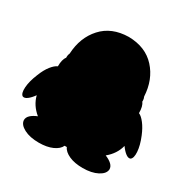

<svg xmlns="http://www.w3.org/2000/svg" viewBox="-183 -932 1153 1169"><g transform="rotate(30 394.0 -347.0)"><path d="M26.8 -282.2C11.2 -244.5 2.4 -210.9 0.4 -181.6C-1.5 -152.3 3.3 -133.8 15.1 -126C24.2 -122.1 34.9 -124.7 47.3 -133.8C59.7 -142.9 72.4 -156.6 85.4 -174.8C95.8 -133.1 119.2 -97.3 155.7 -67.4C136.2 -59.6 120.9 -50.5 109.8 -40C98.7 -29.6 93.2 -17.9 93.2 -4.9C94.5 16 108.8 33.5 136.2 47.9C163.5 62.2 198 69.3 239.7 69.3C277.4 69.3 309.3 63.5 335.4 51.8C361.4 40 378.3 25.1 386.2 6.8H401.8C409.6 25.1 426.5 40 452.6 51.8C478.6 63.5 510.5 69.3 548.3 69.3C589.9 69.3 624.4 62.2 651.8 47.9C679.1 33.5 693.5 16 694.8 -4.9C694.8 -17.9 689.2 -29.6 678.2 -40C667.1 -50.5 651.8 -59.6 632.3 -67.4C668.7 -97.3 692.2 -133.1 702.6 -174.8C715.6 -156.6 728.3 -142.9 740.7 -133.8C753 -124.7 763.8 -122.1 772.9 -126C784.6 -133.8 789.5 -152.3 787.5 -181.6C785.6 -210.9 776.8 -244.5 761.2 -282.2C749.4 -310.9 736.1 -335 721.1 -354.5C706.1 -374 692.2 -386.4 679.1 -391.6C679.1 -424.2 673.3 -447.6 661.6 -461.9V-471.7C661.6 -478.2 659.6 -486 655.7 -495.1C651.8 -571.9 627 -635.4 581.5 -685.5C535.9 -735.7 473.4 -761.4 394 -762.7C314.5 -761.4 252 -735.7 206.5 -685.5C160.9 -635.4 136.2 -571.9 132.3 -495.1C128.3 -486 126.4 -478.2 126.4 -471.7V-461.9C114.7 -447.6 108.8 -424.2 108.8 -391.6C95.8 -386.4 81.8 -374.3 66.8 -355.5C51.9 -336.6 38.5 -312.2 26.8 -282.2Z"/></g></svg>

Font: CaskaydiaCove Nerd Font
Style: Bold
Weight: 700
Designer: Aaron Bell
Foundry: Saja Typeworks
Version: Version 2111.1;Nerd Fonts 2.3.0